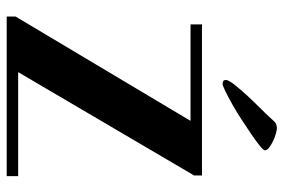

<svg xmlns="http://www.w3.org/2000/svg" viewBox="-160 -706 866 587"><g transform="rotate(90 273.5 -413.0)"><path d="M55 -562V-597H517V-573L201 -35H519V0H31V-27L350 -562ZM440 -789Q440 -785 426.5 -774Q413 -763 392.5 -749Q372 -735 347.5 -719Q323 -703 300 -690Q277 -677 259.5 -668.5Q242 -660 236 -660Q225 -660 225 -670Q225 -678 239.5 -696.5Q254 -715 273 -735.5Q292 -756 310.5 -774.5Q329 -793 336 -801Q344 -809 351.5 -817.5Q359 -826 372 -826Q378 -826 389 -823Q400 -820 411.5 -814.5Q423 -809 431.5 -802.5Q440 -796 440 -789Z"/></g></svg>

Font: Gamine
Style: Bold
Weight: 700
Designer: Tapiwanashe Sebastian Garikayi
Version: Version 1.000